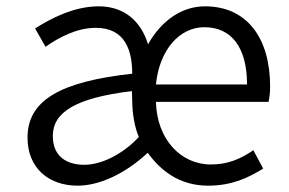

<svg xmlns="http://www.w3.org/2000/svg" viewBox="-20 -574 915 607"><path d="M225 13C294 13 375 -24 447 -91C487 -36 546 13 638 13C713 13 765 -12 812 -41L781 -99C741 -72 701 -54 647 -54C551 -54 476 -134 473 -252H829C832 -266 834 -282 834 -300C834 -455 760 -554 628 -554C553 -554 489 -507 448 -434C426 -506 374 -554 292 -554C212 -554 138 -514 91 -484L124 -426C165 -455 222 -486 283 -486C376 -486 398 -414 398 -341C171 -316 67 -257 67 -139C67 -41 136 13 225 13ZM247 -53C191 -53 147 -79 147 -144C147 -218 216 -264 397 -286L398 -257C398 -215 406 -170 419 -141C367 -85 299 -53 247 -53ZM473 -307C484 -417 548 -488 626 -488C711 -488 761 -425 761 -307Z"/></svg>

Font: Noto Sans HK DemiLight
Style: Regular
Weight: 350
Designer: Ryoko NISHIZUKA 西塚涼子 (kana, bopomofo & ideographs); Paul D. Hunt (Latin, Greek & Cyrillic); Sandoll Communications 산돌커뮤니
Foundry: Adobe
Version: Version 2.004;hotconv 1.0.118;makeotfexe 2.5.65603